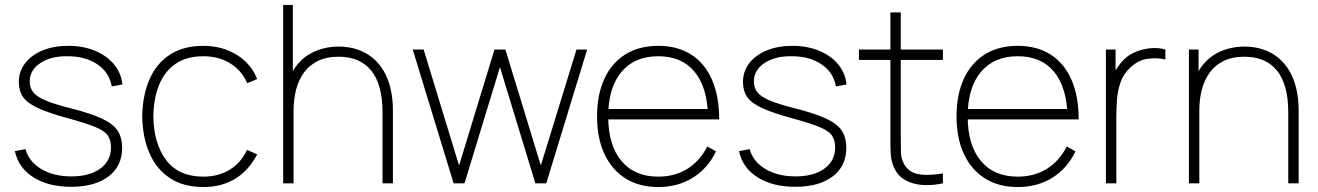

<svg xmlns="http://www.w3.org/2000/svg" viewBox="-20 -740 5322 775"><path d="M267 14Q175.5 14 115 -24.2Q54.5 -62.5 40 -130L83 -138Q96.5 -88 146.2 -58Q196 -28 268 -28Q341.5 -28 384.8 -59.5Q428 -91 428 -145Q428 -174.5 415 -193.2Q402 -212 364.2 -227.5Q326.5 -243 253 -263Q176 -284 133.2 -303.8Q90.5 -323.5 73.2 -348.2Q56 -373 56 -409Q56 -452 81.5 -485Q107 -518 152 -536.5Q197 -555 256 -555Q315.5 -555 363.2 -535.2Q411 -515.5 440.2 -480.2Q469.5 -445 474 -399L431 -391Q421.5 -447.5 373.2 -480.2Q325 -513 253 -513Q185.5 -514 142.8 -485.5Q100 -457 100 -411Q100 -385.5 114.5 -367.2Q129 -349 165 -334Q201 -319 265 -303Q346 -282.5 391.2 -261.5Q436.5 -240.5 454.8 -212.5Q473 -184.5 473 -143Q473 -69.5 418 -27.8Q363 14 267 14Z M801 15Q720.5 15 666 -21Q611.5 -57 583.5 -121.2Q555.5 -185.5 554 -270Q555.5 -356.5 583.8 -420.5Q612 -484.5 666.5 -519.8Q721 -555 801 -555Q876 -555 934.8 -519.2Q993.5 -483.5 1018 -421L978 -404Q955.5 -456 908.8 -484.5Q862 -513 801 -513Q733 -513 688.5 -482.2Q644 -451.5 622 -396.8Q600 -342 599 -270Q600.5 -160 651 -93.5Q701.5 -27 801 -27Q860.5 -27 906.5 -54.5Q952.5 -82 977 -135L1018 -117Q984.5 -52 929.5 -18.5Q874.5 15 801 15Z M1524 0V-286Q1524 -344 1512.2 -386.2Q1500.5 -428.5 1477.5 -456.2Q1454.5 -484 1421.8 -497.5Q1389 -511 1347 -511Q1297.5 -511 1262.8 -493.8Q1228 -476.5 1206.5 -446.5Q1185 -416.5 1175 -377.5Q1165 -338.5 1165 -295L1126 -294Q1126 -386.5 1156.5 -443.2Q1187 -500 1237.2 -526Q1287.5 -552 1347 -552Q1388 -552 1422.2 -540.5Q1456.5 -529 1483.2 -507.2Q1510 -485.5 1528.5 -454Q1547 -422.5 1556.5 -382.2Q1566 -342 1566 -294V0ZM1123 0V-720H1162V-295H1165V0Z M1811 0 1646 -540H1690L1833 -72L1976 -540H2020L2163 -72L2307 -540H2350L2185 0H2141L1998 -469L1855 0Z M2637 15Q2560.5 15 2505.2 -19.5Q2450 -54 2420 -118Q2390 -182 2390 -270Q2390 -358.5 2419.8 -422.5Q2449.5 -486.5 2504.8 -520.8Q2560 -555 2637 -555Q2714.5 -555 2769.5 -520Q2824.5 -485 2853.8 -418.5Q2883 -352 2883 -258H2838V-272Q2835 -388.5 2783.2 -450.8Q2731.5 -513 2637 -513Q2541 -513 2488 -449.2Q2435 -385.5 2435 -270Q2435 -154.5 2488 -90.8Q2541 -27 2637 -27Q2704 -27 2754.5 -58.5Q2805 -90 2835 -149L2870 -129Q2837 -60 2776.5 -22.5Q2716 15 2637 15ZM2417 -258V-300H2857V-258Z M3190 14Q3098.5 14 3038 -24.2Q2977.5 -62.5 2963 -130L3006 -138Q3019.5 -88 3069.2 -58Q3119 -28 3191 -28Q3264.5 -28 3307.8 -59.5Q3351 -91 3351 -145Q3351 -174.5 3338 -193.2Q3325 -212 3287.2 -227.5Q3249.5 -243 3176 -263Q3099 -284 3056.2 -303.8Q3013.5 -323.5 2996.2 -348.2Q2979 -373 2979 -409Q2979 -452 3004.5 -485Q3030 -518 3075 -536.5Q3120 -555 3179 -555Q3238.5 -555 3286.2 -535.2Q3334 -515.5 3363.2 -480.2Q3392.5 -445 3397 -399L3354 -391Q3344.5 -447.5 3296.2 -480.2Q3248 -513 3176 -513Q3108.5 -514 3065.8 -485.5Q3023 -457 3023 -411Q3023 -385.5 3037.5 -367.2Q3052 -349 3088 -334Q3124 -319 3188 -303Q3269 -282.5 3314.2 -261.5Q3359.5 -240.5 3377.8 -212.5Q3396 -184.5 3396 -143Q3396 -69.5 3341 -27.8Q3286 14 3190 14Z M3786 0Q3745.5 9 3706 6.8Q3666.5 4.5 3635.5 -12.2Q3604.5 -29 3589 -63Q3577 -89.5 3575.5 -116.8Q3574 -144 3574 -179V-690H3616V-179Q3616 -144 3616.8 -122.5Q3617.5 -101 3627 -82Q3645 -46 3684 -37.8Q3723 -29.5 3786 -40ZM3447 -498V-540H3786V-498Z M4088 15Q4011.5 15 3956.2 -19.5Q3901 -54 3871 -118Q3841 -182 3841 -270Q3841 -358.5 3870.8 -422.5Q3900.5 -486.5 3955.8 -520.8Q4011 -555 4088 -555Q4165.5 -555 4220.5 -520Q4275.5 -485 4304.8 -418.5Q4334 -352 4334 -258H4289V-272Q4286 -388.5 4234.2 -450.8Q4182.5 -513 4088 -513Q3992 -513 3939 -449.2Q3886 -385.5 3886 -270Q3886 -154.5 3939 -90.8Q3992 -27 4088 -27Q4155 -27 4205.5 -58.5Q4256 -90 4286 -149L4321 -129Q4288 -60 4227.5 -22.5Q4167 15 4088 15ZM3868 -258V-300H4308V-258Z M4444 0V-540H4483V-411L4470 -428Q4478.5 -450 4491.5 -469Q4504.5 -488 4517 -500Q4539 -521.5 4569.2 -532.8Q4599.5 -544 4630 -545.8Q4660.5 -547.5 4684 -540V-500Q4650.5 -507.5 4613 -502.8Q4575.5 -498 4543 -468Q4514.5 -441.5 4502.8 -407Q4491 -372.5 4488.5 -335.8Q4486 -299 4486 -266V0Z M5180 0V-286Q5180 -344 5168.2 -386.2Q5156.5 -428.5 5133.5 -456.2Q5110.5 -484 5077.8 -497.5Q5045 -511 5003 -511Q4953.5 -511 4918.8 -493.8Q4884 -476.5 4862.5 -446.5Q4841 -416.5 4831 -377.5Q4821 -338.5 4821 -295L4782 -294Q4782 -386.5 4812.5 -443.2Q4843 -500 4893.2 -526Q4943.5 -552 5003 -552Q5044 -552 5078.2 -540.5Q5112.5 -529 5139.2 -507.2Q5166 -485.5 5184.5 -454Q5203 -422.5 5212.5 -382.2Q5222 -342 5222 -294V0ZM4779 0V-540H4818V-430H4821V0Z"/></svg>

Font: Manrope ExtraLight
Style: Regular
Weight: 200
Designer: Mikhail Sharanda
Foundry: Mikhail Sharanda
Version: Version 4.505